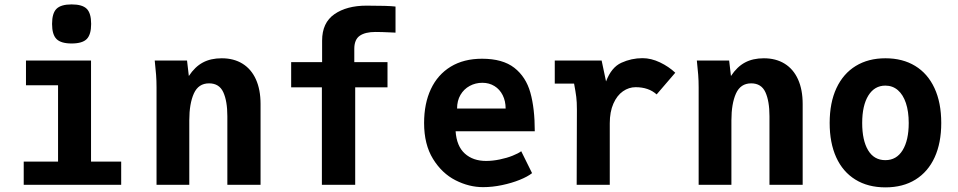

<svg xmlns="http://www.w3.org/2000/svg" viewBox="-20 -818 4240 850"><path d="M95 -550H383V-102.5H516.5V0H85V-102.5H237V-440.5H95ZM210.5 -712Q210.5 -759.5 230.2 -779Q250 -798.5 297 -798.5Q344.5 -798.5 364 -779Q383.5 -759.5 383.5 -712Q383.5 -665 364 -645.2Q344.5 -625.5 297 -625.5Q250 -625.5 230.2 -645.2Q210.5 -665 210.5 -712Z M665 -550H808L816 -481.5Q843 -522.5 878 -541.2Q913 -560 961.5 -560Q1015 -560 1053.8 -536Q1092.5 -512 1113 -466.5Q1133.5 -421 1133.5 -357.5V0H986.5V-303.5Q986.5 -370.5 968.5 -409.8Q950.5 -449 905.5 -449Q858.5 -449 838.2 -404Q818 -359 818 -285V0H673V-430.5Q673 -461 671 -486.8Q669 -512.5 665 -550Z M1405 -431.5H1269V-543H1406V-638Q1406 -717.5 1460.5 -755.2Q1515 -793 1602.5 -793Q1699.5 -793 1731 -789V-673.5L1710 -674.5Q1668 -676.5 1642 -676.5Q1597 -676.5 1572.8 -659.8Q1548.5 -643 1548.5 -602V-543H1695.5V-431.5H1552.5V0H1405Z M1857.5 -273.5Q1857.5 -359.5 1887.5 -423.5Q1917.5 -487.5 1975.2 -522.8Q2033 -558 2114 -558Q2205.5 -558 2257 -517.8Q2308.5 -477.5 2328 -407.8Q2347.5 -338 2347.5 -237H1997Q2001.5 -171 2037.8 -138.2Q2074 -105.5 2132 -105.5Q2160.5 -105.5 2192.2 -112Q2224 -118.5 2249.5 -128.8Q2275 -139 2287.5 -148.5L2335.5 -51.5Q2316 -36 2280.8 -21.8Q2245.5 -7.5 2202.5 1.5Q2159.5 10.5 2118.5 10.5Q2056.5 10.5 1996.5 -20Q1936.5 -50.5 1897 -114.5Q1857.5 -178.5 1857.5 -273.5ZM2115.5 -451.5Q2085 -451.5 2059.2 -437.5Q2033.5 -423.5 2018.5 -397.8Q2003.5 -372 2003.5 -337.5H2218.5Q2218.5 -370.5 2205.5 -396.5Q2192.5 -422.5 2169 -437Q2145.5 -451.5 2115.5 -451.5Z M2534 -332Q2534 -367 2531.2 -388.8Q2528.5 -410.5 2521.5 -448H2436V-550H2643.5L2663 -457.5Q2686.5 -520 2731 -540.2Q2775.5 -560.5 2824.5 -560.5Q2862.5 -560.5 2901.8 -541.8Q2941 -523 2969.5 -496L2887 -400Q2851.5 -432 2794 -432Q2764 -432 2737.8 -413.8Q2711.5 -395.5 2695.5 -359.2Q2679.5 -323 2679.5 -272V0H2533Z M3065 -550H3208L3216 -481.5Q3243 -522.5 3278 -541.2Q3313 -560 3361.5 -560Q3415 -560 3453.8 -536Q3492.5 -512 3513 -466.5Q3533.5 -421 3533.5 -357.5V0H3386.5V-303.5Q3386.5 -370.5 3368.5 -409.8Q3350.5 -449 3305.5 -449Q3258.5 -449 3238.2 -404Q3218 -359 3218 -285V0H3073V-430.5Q3073 -461 3071 -486.8Q3069 -512.5 3065 -550Z M3653 -273.5Q3653 -363.5 3683 -427.8Q3713 -492 3768.5 -526Q3824 -560 3900 -560Q3976 -560 4031.5 -526.2Q4087 -492.5 4117 -428Q4147 -363.5 4147 -273.5Q4147 -185.5 4117.8 -121.5Q4088.5 -57.5 4033 -23Q3977.5 11.5 3900 11.5Q3822.5 11.5 3766.8 -23Q3711 -57.5 3682 -121.5Q3653 -185.5 3653 -273.5ZM4003 -273.5Q4003 -324.5 3990.5 -361.8Q3978 -399 3954.8 -419Q3931.5 -439 3899.5 -439Q3851.5 -439 3824.2 -395Q3797 -351 3797 -273.5Q3797 -196.5 3823.2 -152.8Q3849.5 -109 3899.5 -109Q3949 -109 3976 -153Q4003 -197 4003 -273.5Z"/></svg>

Font: JuliaMono ExtraBold
Style: Regular
Weight: 800
Monospace: yes
Designer: cormullion
Foundry: corm
Version: Version 0.055; ttfautohint (v1.8.4)